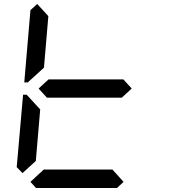

<svg xmlns="http://www.w3.org/2000/svg" viewBox="-20 -945 856 965"><path d="M93 -75 64 -105 96 -469H114L126 -456L182 -395L160 -136ZM134 -544 120 -531H102L133 -894L167 -925L223 -864L201 -605ZM600 -546 642 -500 592 -454H216L174 -500L224 -546ZM601 -31 568 0H161L133 -31L200 -93H545Z"/></svg>

Font: DSEG7 Classic Mini
Style: Italic
Weight: 400
Italic angle: -5°
Designer: Keshikan(Twitter:@keshinomi_88pro)
Version: Version 0.46